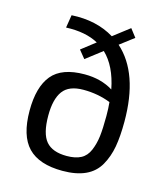

<svg xmlns="http://www.w3.org/2000/svg" viewBox="-109 -796 777 894"><g transform="rotate(15 279.5 -349.5)"><path d="M443 -673 376 -622Q495 -516 495 -283Q495 -212 486 -161.5Q477 -111 453.5 -69.5Q430 -28 385.5 -7.5Q341 13 275 13Q162 13 108.5 -42.5Q55 -98 55 -219Q55 -333 102.5 -390.5Q150 -448 260 -448Q339 -448 397 -412Q376 -520 317 -576L239 -516L208 -554L275 -606Q213 -640 119 -636L129 -698Q248 -705 335 -652L413 -712ZM276 -59Q318 -59 344.5 -73Q371 -87 384.5 -119Q398 -151 402.5 -188.5Q407 -226 407 -287Q407 -323 404 -353Q343 -377 273 -377Q203 -377 174 -337.5Q145 -298 145 -219Q145 -132 176 -95.5Q207 -59 276 -59Z"/></g></svg>

Font: Exo 2
Style: Regular
Weight: 400
Designer: Natanael Gama
Version: Version 1.001;PS 001.001;hotconv 1.0.70;makeotf.lib2.5.58329